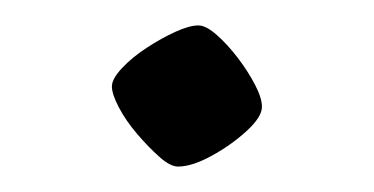

<svg xmlns="http://www.w3.org/2000/svg" viewBox="-20 -344 294 151"><path d="M120 -213Q114 -213 105.5 -220.5Q97 -228 88 -238.5Q79 -249 73.5 -259.5Q68 -270 68 -276Q68 -282 76 -290.5Q84 -299 95.5 -306.5Q107 -314 118 -319Q129 -324 136 -324Q142 -324 150.5 -316.5Q159 -309 167 -298.5Q175 -288 180.5 -277.5Q186 -267 186 -260Q186 -252 174 -241Q162 -230 146.5 -221.5Q131 -213 120 -213Z"/></svg>

Font: Texturina Medium 12pt Thin
Style: Regular
Weight: 250
Version: Version 1.002